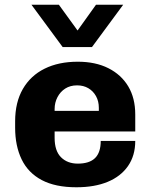

<svg xmlns="http://www.w3.org/2000/svg" viewBox="-20 -782 640 812"><path d="M303 10Q214 10 156.5 -20.5Q99 -51 71.5 -108Q44 -165 44 -242V-269Q44 -349 76.5 -405.5Q109 -462 168.5 -491.5Q228 -521 309 -521Q384 -521 438.5 -493.5Q493 -466 522.5 -416.5Q552 -367 552 -298V-226H211V-199Q211 -144 238 -117Q265 -90 309 -90Q358 -90 382 -113.5Q406 -137 406 -186H552Q552 -124 521.5 -80Q491 -36 435.5 -13Q380 10 303 10ZM211 -313H398V-326Q398 -354 386 -375.5Q374 -397 353.5 -409Q333 -421 306 -421Q277 -421 256 -407.5Q235 -394 223 -371Q211 -348 211 -321ZM501 -762 369 -583H245L113 -762H229L308 -653L386 -762Z"/></svg>

Font: Chivo Mono Medium
Style: Bold
Weight: 700
Monospace: yes
Version: Version 1.008